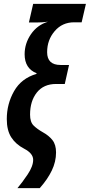

<svg xmlns="http://www.w3.org/2000/svg" viewBox="-20 -780 463 990"><path d="M185 190Q225 145 247 99.5Q269 54 269 6Q269 -34 250.5 -57.5Q232 -81 201 -98Q171 -115 153 -133Q135 -151 135 -189Q135 -259 170 -303Q205 -347 269 -347H314L336 -445H292Q223 -445 223 -511Q223 -574 262 -619.5Q301 -665 362 -665H401L423 -760H151L129 -664H167Q197 -664 227 -668Q172 -651 139.5 -603.5Q107 -556 107 -500Q107 -427 169 -402L168 -399Q90 -376 52.5 -310Q15 -244 15 -166Q15 -108 38 -72Q61 -36 105 -13Q151 11 151 44Q151 77 122.5 119.5Q94 162 70 190Z"/></svg>

Font: Noto Sans Display Condensed
Style: Bold Italic
Weight: 700
Width: 3
Designer: Monotype Design team
Foundry: Monotype Imaging Inc.
Version: 1.000